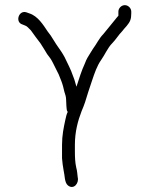

<svg xmlns="http://www.w3.org/2000/svg" viewBox="-20 -684 580 746"><path d="M465 -664C451.8 -664 440 -652.2 440 -639V-623C438.7 -621 436.7 -618.7 434 -616C414.3 -592.7 400.5 -573.8 381 -551C365.3 -535.3 355 -512.7 341 -494L331 -478C322.9 -465.1 315.9 -454.5 310 -438C295.3 -405.6 289.8 -385.5 277 -347C271.9 -362.2 271 -371.9 264 -388C254.6 -416.2 242.9 -436.2 231 -462C222.1 -478.5 214.3 -489.3 204 -504C195.5 -515.3 185.3 -534.2 177 -546L165 -562C147.9 -587.7 126.8 -621.7 94 -632L83 -636C52.5 -646.2 37.5 -597.8 67 -589L77 -585C81 -583.7 84.7 -581.3 88 -578L100 -566C111.9 -549.3 124.2 -532.4 137 -516C145 -504.7 155.6 -485.7 163 -474C173.3 -461.2 178.6 -453.7 186 -439L198 -415C202 -407.7 205.3 -401 208 -395L218 -370C223.9 -354.7 226.7 -342.7 230 -328C233.6 -315.9 237 -308.8 237 -294C237.7 -286 238 -278.7 238 -272L239 -261C239 -257 240.3 -253 243 -249C238.7 -240.5 236.3 -229.9 234 -219C227.4 -188.2 221 -158.8 221 -121V-69C222.2 -54.3 224.2 -36.9 227 -23C232.2 -2.3 230 25.1 244 36.5C266 54.4 287.8 28.3 282 5L280 -13C279.3 -19.7 278 -26.7 276 -34C271.9 -52.5 271 -73.4 271 -96V-121C271 -172.1 282.5 -214.4 297 -252C308.3 -278.4 312.6 -292.2 323 -327L337.5 -370.5C347.1 -399.2 357.1 -428.7 373 -451C387.3 -471 398.4 -498.4 416 -516C430.4 -530.4 440.5 -548.5 455 -563C459 -568.3 464.7 -575 472 -583C486.1 -599.9 490 -609.6 490 -632V-639C490 -652.2 478.2 -664 465 -664Z"/></svg>

Font: HoneyBee
Style: Book
Weight: 300
Foundry: Cannot Into Space Fonts
Version: Version 0.89